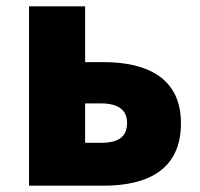

<svg xmlns="http://www.w3.org/2000/svg" viewBox="-20 -589 634 609"><path d="M72 0H308C446 0 554 -49 554 -198C554 -342 446 -392 308 -392H250V-569H72ZM250 -136V-261H300C357 -261 383 -239 383 -199C383 -156 357 -136 300 -136Z"/></svg>

Font: Noto Sans HK Black
Style: Regular
Weight: 900
Designer: Ryoko NISHIZUKA 西塚涼子 (kana, bopomofo & ideographs); Paul D. Hunt (Latin, Greek & Cyrillic); Sandoll Communications 산돌커뮤니
Foundry: Adobe
Version: Version 2.004;hotconv 1.0.118;makeotfexe 2.5.65603